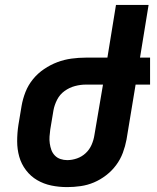

<svg xmlns="http://www.w3.org/2000/svg" viewBox="-20 -755 640 783"><path d="M254 8Q220 8 189 1.5Q158 -5 131.5 -20.5Q105 -36 86 -61Q67 -86 58.5 -116Q50 -146 50 -179Q50 -212 55 -245L68 -323Q73 -352 84 -380Q95 -408 114.5 -432Q134 -456 160 -473.5Q186 -491 214 -501.5Q242 -512 271.5 -516Q301 -520 330 -520H418L453 -735H586L551 -520H592V-410H533L496 -186Q491 -159 481 -132Q471 -105 453.5 -81.5Q436 -58 412.5 -40Q389 -22 363 -11Q337 0 309 4Q281 8 254 8ZM254 -102Q274 -102 294 -109Q314 -116 329.5 -130.5Q345 -145 353.5 -164.5Q362 -184 365 -204L400 -410H330Q308 -410 285.5 -404Q263 -398 243.5 -384Q224 -370 213 -348.5Q202 -327 198 -305L185 -227Q183 -213 182 -198.5Q181 -184 183 -170Q185 -156 189.5 -143.5Q194 -131 203.5 -121Q213 -111 226.5 -106.5Q240 -102 254 -102Z"/></svg>

Font: Iosevka XBd Ex Obl
Style: Regular
Weight: 800
Width: 7
Italic angle: -9°
Monospace: yes
Designer: Belleve Invis
Foundry: Belleve Invis
Version: Version 32.5.0; ttfautohint (v1.8.4)